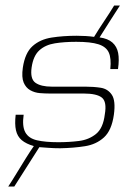

<svg xmlns="http://www.w3.org/2000/svg" viewBox="-20 -595 474 698"><path d="M10 83Q22 65 39 37Q56 9 73.5 -19Q91 -47 103 -64Q75 -72 59 -85.5Q43 -99 38 -121.5Q33 -144 37 -178Q44 -178 51.5 -178Q59 -178 66 -178Q60 -136 72 -114Q84 -92 114.5 -85Q145 -78 192 -78Q231 -78 267 -82.5Q303 -87 329 -108Q355 -129 361 -179Q369 -225 350.5 -240Q332 -255 284 -255Q253 -255 222.5 -255Q192 -255 160 -255Q144 -255 125 -256.5Q106 -258 90 -267Q74 -276 66 -295Q58 -314 63 -349Q71 -403 98.5 -427.5Q126 -452 168 -458.5Q210 -465 259 -465Q276 -465 292 -464Q308 -463 322 -461Q339 -489 358.5 -518Q378 -547 395 -575H416Q398 -547 379 -517.5Q360 -488 342 -459Q372 -455 388.5 -440.5Q405 -426 409.5 -402.5Q414 -379 409 -344Q402 -344 395 -344Q388 -344 381 -344Q385 -383 375.5 -404Q366 -425 338 -434Q310 -443 257 -443Q214 -443 179.5 -437.5Q145 -432 123 -412Q101 -392 95 -350Q89 -308 109 -294Q129 -280 168 -280Q199 -280 229 -280Q259 -280 290 -280Q320 -280 346 -276Q372 -272 386.5 -250.5Q401 -229 394 -178Q386 -121 358 -95.5Q330 -70 289 -63.5Q248 -57 199 -56Q177 -56 157.5 -57.5Q138 -59 123 -60L32 83Z"/></svg>

Font: Genos ExtraLight
Style: Italic
Weight: 250
Italic angle: -8°
Designer: Robert E. Leuschke
Foundry: Robert E. Leuschke
Version: Version 1.010